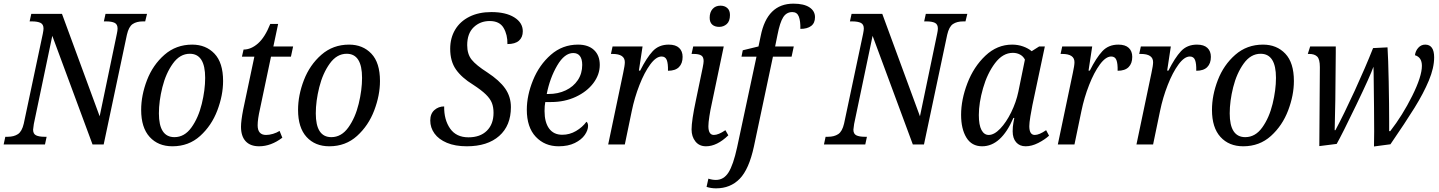

<svg xmlns="http://www.w3.org/2000/svg" viewBox="-39 -790 7871 1050"><path d="M-10 -42H3Q37 -42 59 -56.5Q81 -71 91 -114L195 -605Q199 -625 199 -634Q199 -657 182.5 -665Q166 -673 135 -673H123L132 -714H300L506 -154L600 -605Q604 -623 604 -634Q604 -657 588 -665Q572 -673 541 -673H529L538 -714H765L755 -673H743Q708 -673 686.5 -658.5Q665 -644 655 -600L528 0H467L247 -594L146 -112Q142 -86 142 -81Q142 -58 158 -50Q174 -42 205 -42H216L207 0H-19Z M733 -189Q733 -269 765 -352Q797 -435 860.5 -490.5Q924 -546 1012 -546Q1087 -546 1134 -496.5Q1181 -447 1181 -347Q1181 -269 1149.5 -186Q1118 -103 1055.5 -46.5Q993 10 904 10Q826 10 779.5 -41Q733 -92 733 -189ZM1083 -364Q1083 -496 999 -496Q945 -496 906.5 -442.5Q868 -389 849 -313Q830 -237 830 -170Q830 -40 915 -40Q970 -40 1008 -93Q1046 -146 1064.5 -222Q1083 -298 1083 -364Z M1279 -97Q1279 -129 1291 -191L1352 -480H1284L1293 -519Q1334 -519 1372 -552.5Q1410 -586 1439 -659H1482L1456 -536H1564L1552 -480H1443L1383 -195Q1370 -138 1370 -105Q1370 -52 1416 -52Q1434 -52 1454 -58Q1474 -64 1490 -74L1505 -37Q1443 10 1378 10Q1330 10 1304.5 -17.5Q1279 -45 1279 -97Z M1591 -189Q1591 -269 1623 -352Q1655 -435 1718.5 -490.5Q1782 -546 1870 -546Q1945 -546 1992 -496.5Q2039 -447 2039 -347Q2039 -269 2007.5 -186Q1976 -103 1913.5 -46.5Q1851 10 1762 10Q1684 10 1637.5 -41Q1591 -92 1591 -189ZM1941 -364Q1941 -496 1857 -496Q1803 -496 1764.5 -442.5Q1726 -389 1707 -313Q1688 -237 1688 -170Q1688 -40 1773 -40Q1828 -40 1866 -93Q1904 -146 1922.5 -222Q1941 -298 1941 -364Z M2314 -131Q2314 -168 2336.5 -188Q2359 -208 2390 -208Q2389 -135 2422.5 -87Q2456 -39 2523 -39Q2587 -39 2623.5 -75Q2660 -111 2660 -173Q2660 -204 2651 -227Q2642 -250 2618 -273.5Q2594 -297 2548 -327Q2486 -365 2454.5 -410Q2423 -455 2423 -523Q2423 -582 2450 -627.5Q2477 -673 2528 -698.5Q2579 -724 2648 -724Q2727 -724 2773.5 -695Q2820 -666 2820 -619Q2820 -586 2799 -567.5Q2778 -549 2736 -549Q2737 -600 2715 -637.5Q2693 -675 2639 -675Q2587 -675 2551.5 -641Q2516 -607 2516 -543Q2516 -494 2540.5 -463.5Q2565 -433 2626 -394Q2693 -350 2724 -305.5Q2755 -261 2755 -204Q2755 -103 2691 -46.5Q2627 10 2514 10Q2450 10 2405 -9Q2360 -28 2337 -60Q2314 -92 2314 -131Z M2842 -190Q2842 -268 2876 -351.5Q2910 -435 2973.5 -490.5Q3037 -546 3122 -546Q3178 -546 3209.5 -516.5Q3241 -487 3241 -435Q3241 -382 3206 -335.5Q3171 -289 3110 -260.5Q3049 -232 2975 -232H2943Q2939 -212 2939 -183Q2939 -121 2964 -87Q2989 -53 3036 -53Q3076 -53 3111 -73.5Q3146 -94 3168 -124Q3172 -122 3174.5 -115.5Q3177 -109 3177 -102Q3177 -78 3159 -52Q3141 -26 3104.5 -8Q3068 10 3016 10Q2940 10 2891 -42Q2842 -94 2842 -190ZM2961 -276Q3013 -276 3055 -296Q3097 -316 3121 -352Q3145 -388 3145 -435Q3145 -467 3132.5 -483.5Q3120 -500 3096 -500Q3048 -500 3008 -431.5Q2968 -363 2951 -276Z M3369 -391Q3378 -432 3378 -450Q3378 -495 3311 -495H3302L3311 -536H3475L3455 -404H3462Q3497 -474 3530.5 -510Q3564 -546 3618 -546Q3656 -546 3675 -528Q3694 -510 3694 -479Q3694 -443 3674 -423Q3654 -403 3614 -403Q3615 -442 3607.5 -461.5Q3600 -481 3579 -481Q3549 -481 3517 -437.5Q3485 -394 3458 -325Q3431 -256 3416 -183L3378 0H3287Z M3842 -693Q3842 -723 3858 -741Q3874 -759 3901 -759Q3924 -759 3938.5 -746Q3953 -733 3953 -708Q3953 -674 3935.5 -658.5Q3918 -643 3894 -643Q3870 -643 3856 -655.5Q3842 -668 3842 -693ZM3743 -82Q3743 -130 3767 -243L3804 -421Q3809 -446 3809 -456Q3809 -479 3795.5 -487Q3782 -495 3755 -495H3743L3752 -536H3919L3852 -216Q3846 -190 3840.5 -154.5Q3835 -119 3835 -100Q3835 -52 3865 -52Q3890 -52 3928 -78L3944 -50Q3882 10 3822 10Q3785 10 3764 -16.5Q3743 -43 3743 -82Z M3825 232 3835 187Q3856 194 3876 194Q3919 194 3945 153Q3971 112 3992 16L4098 -480H4016L4023 -515L4109 -536L4121 -593Q4156 -770 4300 -770Q4357 -770 4387.5 -750Q4418 -730 4418 -696Q4418 -664 4397 -648Q4376 -632 4338 -632Q4339 -675 4329.5 -699.5Q4320 -724 4294 -724Q4262 -724 4244 -695.5Q4226 -667 4213 -600L4200 -536H4302L4290 -480H4188L4084 11Q4057 136 4006 188Q3955 240 3877 240Q3849 240 3825 232Z M4476 -42H4489Q4523 -42 4545 -56.5Q4567 -71 4577 -114L4681 -605Q4685 -625 4685 -634Q4685 -657 4668.5 -665Q4652 -673 4621 -673H4609L4618 -714H4786L4992 -154L5086 -605Q5090 -623 5090 -634Q5090 -657 5074 -665Q5058 -673 5027 -673H5015L5024 -714H5251L5241 -673H5229Q5194 -673 5172.5 -658.5Q5151 -644 5141 -600L5014 0H4953L4733 -594L4632 -112Q4628 -86 4628 -81Q4628 -58 4644 -50Q4660 -42 4691 -42H4702L4693 0H4467Z M5217 -162Q5217 -245 5251.5 -335Q5286 -425 5350 -485.5Q5414 -546 5496 -546Q5528 -546 5556 -536Q5584 -526 5603 -510L5644 -536H5675L5607 -215Q5602 -191 5596 -154.5Q5590 -118 5590 -100Q5590 -52 5620 -52Q5644 -52 5682 -78L5698 -48Q5674 -26 5638.5 -8Q5603 10 5570 10Q5537 10 5518 -12Q5499 -34 5499 -72Q5499 -97 5503 -118.5Q5507 -140 5508 -145H5503Q5436 10 5332 10Q5275 10 5246 -37.5Q5217 -85 5217 -162ZM5530 -288 5566 -464Q5557 -482 5539.5 -491.5Q5522 -501 5500 -501Q5445 -501 5402.5 -444.5Q5360 -388 5337 -307.5Q5314 -227 5314 -161Q5314 -106 5328.5 -79Q5343 -52 5368 -52Q5398 -52 5431 -86.5Q5464 -121 5491 -176Q5518 -231 5530 -288Z M5828 -391Q5837 -432 5837 -450Q5837 -495 5770 -495H5761L5770 -536H5934L5914 -404H5921Q5956 -474 5989.5 -510Q6023 -546 6077 -546Q6115 -546 6134 -528Q6153 -510 6153 -479Q6153 -443 6133 -423Q6113 -403 6073 -403Q6074 -442 6066.5 -461.5Q6059 -481 6038 -481Q6008 -481 5976 -437.5Q5944 -394 5917 -325Q5890 -256 5875 -183L5837 0H5746Z M6258 -391Q6267 -432 6267 -450Q6267 -495 6200 -495H6191L6200 -536H6364L6344 -404H6351Q6386 -474 6419.5 -510Q6453 -546 6507 -546Q6545 -546 6564 -528Q6583 -510 6583 -479Q6583 -443 6563 -423Q6543 -403 6503 -403Q6504 -442 6496.5 -461.5Q6489 -481 6468 -481Q6438 -481 6406 -437.5Q6374 -394 6347 -325Q6320 -256 6305 -183L6267 0H6176Z M6589 -189Q6589 -269 6621 -352Q6653 -435 6716.5 -490.5Q6780 -546 6868 -546Q6943 -546 6990 -496.5Q7037 -447 7037 -347Q7037 -269 7005.5 -186Q6974 -103 6911.5 -46.5Q6849 10 6760 10Q6682 10 6635.5 -41Q6589 -92 6589 -189ZM6939 -364Q6939 -496 6855 -496Q6801 -496 6762.5 -442.5Q6724 -389 6705 -313Q6686 -237 6686 -170Q6686 -40 6771 -40Q6826 -40 6864 -93Q6902 -146 6920.5 -222Q6939 -298 6939 -364Z M7476 -72Q7476 -166 7473 -394Q7472 -406 7472 -425Q7456 -378 7378 -216Q7300 -54 7271 -3L7176 9L7179 -423Q7179 -466 7164.5 -480.5Q7150 -495 7121 -495H7113L7126 -536H7266V-502Q7264 -193 7260 -78H7264Q7311 -166 7369.5 -293.5Q7428 -421 7470 -527L7549 -531Q7553 -471 7555.5 -343Q7558 -215 7558 -125V-73H7564Q7631 -159 7684 -265.5Q7737 -372 7737 -430Q7737 -477 7699 -488Q7702 -512 7717.5 -529Q7733 -546 7755 -546Q7804 -546 7804 -476Q7804 -419 7775 -349.5Q7746 -280 7697 -201Q7648 -122 7565 -1L7475 11Z"/></svg>

Font: Noto Serif Narrow
Style: Italic
Weight: 400
Width: 4
Italic angle: -12°
Designer: Monotype Design Team
Foundry: Monotype Imaging Inc.
Version: Version 1.001